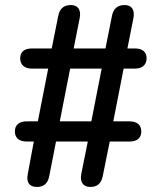

<svg xmlns="http://www.w3.org/2000/svg" viewBox="-20 -733 640 761"><path d="M126 8C153 8 169 -5 175 -34L202 -172H328L302 -43C296 -11 310 8 338 8C365 8 381 -5 387 -34L415 -172H493C523 -172 540 -186 540 -212C540 -238 523 -252 493 -252H429L470 -461H514C544 -461 561 -476 561 -502C561 -528 544 -541 514 -541H485L509 -662C515 -694 502 -713 474 -713C447 -713 430 -700 424 -671L398 -541H272L296 -662C302 -694 289 -713 261 -713C234 -713 217 -700 211 -671L185 -541H107C77 -541 60 -528 60 -502C60 -476 77 -461 107 -461H171L130 -252H86C56 -252 39 -238 39 -212C39 -186 56 -172 86 -172H114L90 -43C84 -12 95 8 126 8ZM258 -461H383L342 -252H217Z"/></svg>

Font: Nunito
Style: Bold
Weight: 700
Designer: Vernon Adams
Foundry: Vernon Adams
Version: Version 3.602